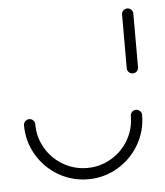

<svg xmlns="http://www.w3.org/2000/svg" viewBox="-43 -558 512 597"><g transform="rotate(-5 212.5 -259.5)"><path d="M375.6 -202.2Q382.6 -202.2 387.8 -197Q393 -191.9 393 -184.4Q393 -134.4 368.1 -92Q343.3 -49.6 301.1 -24.8Q258.9 0 208.9 0Q158.9 0 116.5 -24.8Q74.1 -49.6 49.3 -91.9Q24.4 -134.1 24.4 -184.4Q24.4 -191.9 29.6 -197Q34.8 -202.2 42.2 -202.2Q49.3 -202.2 54.4 -197Q59.6 -191.9 59.6 -184.4Q59.6 -143.7 79.8 -109.4Q100 -75.2 134.3 -55.2Q168.5 -35.2 208.9 -35.2Q249.3 -35.2 283.5 -55.2Q317.8 -75.2 337.8 -109.4Q357.8 -143.7 357.8 -184.4Q357.8 -191.9 363 -197Q368.1 -202.2 375.6 -202.2ZM375.9 -315.9Q368.5 -315.9 363.3 -320.9Q358.1 -325.9 358.1 -333.3V-500.7Q358.1 -508.1 363.3 -513.3Q368.5 -518.5 375.9 -518.5Q383 -518.5 388.1 -513.3Q393.3 -508.1 393.3 -500.7V-333.3Q393.3 -326.3 388.3 -321.1Q383.3 -315.9 375.9 -315.9Z"/></g></svg>

Font: 26F Galaxy Sans Light
Style: Regular
Weight: 300
Designer: C₂₉H₂₅N₃O₅
Version: Version 1.100